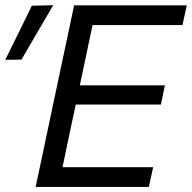

<svg xmlns="http://www.w3.org/2000/svg" viewBox="-40 -734 753 754"><path d="M100 0Q112.5 -59 124.2 -114Q136 -169 150 -236L200 -472.5Q214.5 -540.5 226.5 -596.8Q238.5 -653 251 -713H693.5L676.5 -635.5H323.5Q314.5 -594 305.8 -552.2Q297 -510.5 287 -462.5L273.5 -399H607.5L592 -323.5H257.5L241.5 -249Q231.5 -201.5 222.8 -160Q214 -118.5 205.5 -77.5H561.5L544.5 0ZM-19.5 -499Q7.5 -553 33.5 -606Q59.5 -659 85 -711.5L169 -713.5Q137 -659 106.2 -606.2Q75.5 -553.5 44.5 -500Z"/></svg>

Font: Commissioner
Style: Italic
Weight: 400
Italic angle: -12°
Designer: Kostas Bartsokas
Foundry: Kostas Bartsokas
Version: Version 1.000; ttfautohint (v1.8.3)